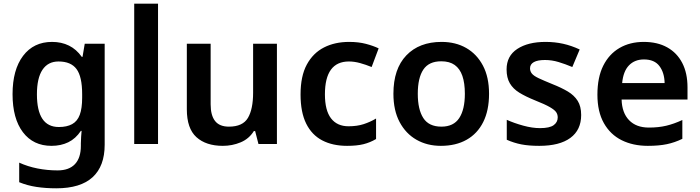

<svg xmlns="http://www.w3.org/2000/svg" viewBox="-20 -780 3790 1040"><path d="M262 -553Q313 -553 353.5 -533Q394 -513 423 -472H427L439 -543H547V4Q547 120 481.5 180Q416 240 285 240Q227 240 177.5 232.5Q128 225 84 207V101Q130 122 183 132.5Q236 143 292 143Q354 143 386 109Q418 75 418 10V-4Q418 -20 419.5 -39.5Q421 -59 422 -71H418Q390 -29 350 -9.5Q310 10 259 10Q160 10 104 -64Q48 -138 48 -270Q48 -402 105 -477.5Q162 -553 262 -553ZM297 -447Q240 -447 210 -402Q180 -357 180 -269Q180 -181 209.5 -136.5Q239 -92 299 -92Q342 -92 370.5 -107.5Q399 -123 412 -158Q425 -193 425 -251V-270Q425 -365 394.5 -406Q364 -447 297 -447Z M836 0H707V-760H836Z M1480 -543V0H1380L1362 -70H1355Q1329 -28 1283.5 -9Q1238 10 1187 10Q1096 10 1044 -37Q992 -84 992 -188V-543H1121V-215Q1121 -155 1145 -124.5Q1169 -94 1220 -94Q1295 -94 1323 -141.5Q1351 -189 1351 -278V-543Z M1860 10Q1782 10 1725.5 -19.5Q1669 -49 1638.5 -110.5Q1608 -172 1608 -268Q1608 -368 1642 -430.5Q1676 -493 1735 -523Q1794 -553 1871 -553Q1922 -553 1962 -542.5Q2002 -532 2031 -518L1993 -417Q1961 -430 1930 -438.5Q1899 -447 1870 -447Q1805 -447 1772.5 -402.5Q1740 -358 1740 -269Q1740 -182 1773 -139Q1806 -96 1868 -96Q1914 -96 1949.5 -107.5Q1985 -119 2017 -138V-27Q1985 -8 1949 1Q1913 10 1860 10Z M2629 -272Q2629 -182 2597.5 -119Q2566 -56 2507.5 -23Q2449 10 2368 10Q2294 10 2236 -23Q2178 -56 2144.5 -119Q2111 -182 2111 -272Q2111 -407 2181 -480Q2251 -553 2372 -553Q2448 -553 2505.5 -520Q2563 -487 2596 -424.5Q2629 -362 2629 -272ZM2243 -272Q2243 -187 2273 -140.5Q2303 -94 2371 -94Q2437 -94 2467.5 -140.5Q2498 -187 2498 -272Q2498 -330 2484.5 -369Q2471 -408 2443 -428Q2415 -448 2370 -448Q2303 -448 2273 -403Q2243 -358 2243 -272Z M3128 -157Q3128 -76 3069.5 -33Q3011 10 2901 10Q2844 10 2803.5 2Q2763 -6 2725 -23V-131Q2765 -113 2814 -99.5Q2863 -86 2905 -86Q2957 -86 2979 -102Q3001 -118 3001 -144Q3001 -160 2992.5 -172.5Q2984 -185 2958 -200Q2932 -215 2879 -236Q2827 -257 2793 -278Q2759 -299 2741.5 -329Q2724 -359 2724 -404Q2724 -477 2782 -515Q2840 -553 2935 -553Q2985 -553 3030 -543Q3075 -533 3120 -512L3080 -417Q3042 -433 3005.5 -444Q2969 -455 2932 -455Q2892 -455 2871.5 -443.5Q2851 -432 2851 -410Q2851 -394 2861 -381.5Q2871 -369 2897.5 -356.5Q2924 -344 2973 -324Q3021 -305 3055.5 -284.5Q3090 -264 3109 -234Q3128 -204 3128 -157Z M3467 -553Q3541 -553 3594 -523.5Q3647 -494 3675.5 -439Q3704 -384 3704 -307V-241H3347Q3349 -169 3387.5 -129Q3426 -89 3495 -89Q3547 -89 3589 -99Q3631 -109 3676 -130V-28Q3635 -8 3592 1Q3549 10 3489 10Q3409 10 3347.5 -20.5Q3286 -51 3251 -113Q3216 -175 3216 -267Q3216 -361 3247.5 -424Q3279 -487 3335.5 -520Q3392 -553 3467 -553ZM3468 -458Q3418 -458 3387 -426Q3356 -394 3350 -330H3580Q3579 -386 3552 -422Q3525 -458 3468 -458Z"/></svg>

Font: Noto Traditional Nushu SemiBold
Style: Regular
Weight: 600
Version: Version 2.003